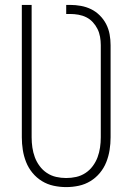

<svg xmlns="http://www.w3.org/2000/svg" viewBox="-20 -755 540 783"><path d="M250 8Q224 8 198.5 2.5Q173 -3 151 -16.5Q129 -30 112.5 -50Q96 -70 86.5 -94Q77 -118 73 -143.5Q69 -169 69 -195V-735H109V-195Q109 -174 112 -153.5Q115 -133 122 -114Q129 -95 141.5 -78Q154 -61 171.5 -49.5Q189 -38 209 -33.5Q229 -29 250 -29Q271 -29 291 -33.5Q311 -38 328.5 -49.5Q346 -61 358.5 -78Q371 -95 378 -114Q385 -133 388 -153.5Q391 -174 391 -195V-571Q391 -588 388 -605Q385 -622 377.5 -637Q370 -652 358.5 -664.5Q347 -677 332 -684.5Q317 -692 300 -695Q283 -698 266 -698H250V-735H266Q288 -735 310 -731Q332 -727 351.5 -717.5Q371 -708 387 -692Q403 -676 413 -656.5Q423 -637 427 -615Q431 -593 431 -571V-195Q431 -169 427 -143.5Q423 -118 413.5 -94Q404 -70 387.5 -50Q371 -30 349 -16.5Q327 -3 301.5 2.5Q276 8 250 8Z"/></svg>

Font: Iosevka Curly Extralight
Style: Regular
Weight: 200
Monospace: yes
Designer: Belleve Invis
Foundry: Belleve Invis
Version: Version 22.1.2; ttfautohint (v1.8.4)